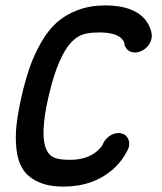

<svg xmlns="http://www.w3.org/2000/svg" viewBox="-20 -672 600 710"><path d="M60 -317Q74 -377 90 -423Q106 -469 131.5 -514Q157 -559 189 -588Q221 -617 267 -634.5Q313 -652 370 -652Q469 -652 514 -603Q528 -587 536 -565.5Q544 -544 540 -528Q535 -507 517.5 -492.5Q500 -478 479 -478Q461 -478 450.5 -489Q440 -500 439 -516Q438 -520 431 -528Q409 -552 347 -552Q310 -552 288 -545Q266 -538 247 -519Q195 -468 160 -317Q125 -166 154 -114Q164 -95 183 -88Q202 -81 238 -81Q303 -81 340 -114Q355 -127 360 -138Q367 -156 383.5 -168Q400 -180 418 -180Q439 -180 450 -165Q461 -150 457 -130Q453 -116 437.5 -92Q422 -68 399 -47Q325 18 215 18Q158 18 120 0Q82 -18 63.5 -48Q45 -78 40.5 -123Q36 -168 41.5 -213.5Q47 -259 60 -317ZM360 -138Z"/></svg>

Font: Brass Mono
Style: Bold Italic
Weight: 700
Italic angle: -13°
Monospace: yes
Version: Version 1.000; ttfautohint (v1.8.3) -l 8 -r 50 -G 200 -x 14 